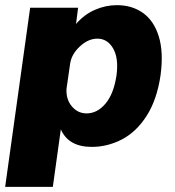

<svg xmlns="http://www.w3.org/2000/svg" viewBox="-40 -560 680 745"><path d="M77 -530H263L255 -467Q287 -504 328.5 -522Q370 -540 414 -540Q472 -540 514.5 -510Q557 -480 576 -419Q595 -358 583 -268Q569 -173 529 -110.5Q489 -48 433 -19Q377 10 316 10Q226 10 196 -58L165 165H-20ZM412 -267Q421 -334 399 -372Q377 -410 338 -410Q302 -410 269.5 -379.5Q237 -349 232 -312L218 -215Q216 -174 239 -147Q262 -120 296 -120Q337 -120 369 -157.5Q401 -195 412 -267Z"/></svg>

Font: Morrison ExtraBold
Style: Regular
Weight: 800
Designer: Pablo Impallari, Rodrigo Fuenzalida (Modified by Dan O. Williams)
Version: Version 0.03;June 6, 2019;FontCreator 11.5.0.2425 64-bit; tt